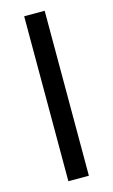

<svg xmlns="http://www.w3.org/2000/svg" viewBox="-112 -751 468 795"><g transform="rotate(-15 122.0 -353.5)"><path d="M166 0H78.1V-707H166Z"/></g></svg>

Font: Pretendard JP
Style: Regular
Weight: 400
Designer: Base glyphs from Inter by Rasmus Andersson; Hangeul glyphs from Noto Sans CJK(Source Han Sans) by Jang Soo-young and Kan
Foundry: Kil Hyung-jin
Version: Version 1.309